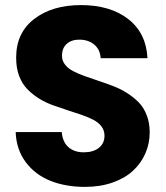

<svg xmlns="http://www.w3.org/2000/svg" viewBox="-20 -732 655 759"><path d="M571.8 -209Q571.8 -164.6 554.7 -125.5Q537.6 -86.4 505.6 -56.9Q473.6 -27.3 424.8 -10.3Q376 6.8 315.9 6.8Q239.3 6.8 179 -17.3Q118.7 -41.5 81.5 -91.3Q44.4 -141.1 42 -210H224.1Q227.5 -170.4 250.7 -150.1Q273.9 -129.9 311 -129.9Q348.6 -129.9 370.8 -147.5Q393.1 -165 393.1 -195.8Q393.1 -216.3 381.1 -232.2Q369.1 -248 348.9 -258.5Q328.6 -269 302.2 -278.1Q275.9 -287.1 246.8 -296.4Q217.8 -305.7 188.7 -316.2Q159.7 -326.7 133.5 -343Q107.4 -359.4 87.2 -380.4Q66.9 -401.4 55.2 -433.1Q43.5 -464.8 43.9 -504.9Q43.9 -602.1 115.2 -657Q186.5 -711.9 299.8 -711.9Q416 -711.9 487.1 -656.5Q558.1 -601.1 563 -502H377.9Q376 -535.2 353.8 -554.7Q331.5 -574.2 296.9 -575.2Q264.6 -576.2 244.9 -559.6Q225.1 -543 225.1 -511.2Q225.1 -491.7 237.1 -476.6Q249 -461.4 269 -450.9Q289.1 -440.4 314.9 -431.2Q340.8 -421.9 369.6 -412.4Q398.4 -402.8 427.2 -391.8Q456.1 -380.9 481.9 -364.5Q507.8 -348.1 527.8 -327.9Q547.9 -307.6 559.8 -277.1Q571.8 -246.6 571.8 -209Z"/></svg>

Font: SVN-Poppins
Style: Bold
Weight: 700
Designer: Ninad Kale (Devanagari), Jonny Pinhorn (Latin)
Foundry: Indian Type Foundry
Version: Version 3.200;PS 1.000;hotconv 16.6.54;makeotf.lib2.5.65590